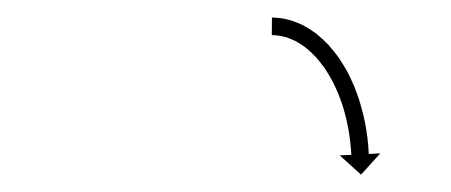

<svg xmlns="http://www.w3.org/2000/svg" viewBox="-20 -582 514 219"><path d="M292.8 -561.9C291.9 -561.9 291.1 -561.9 290.2 -562L290 -542C290.8 -541.9 291.5 -541.9 292.3 -541.9C292.3 -541.9 292.2 -541.9 292.1 -541.9C292.1 -541.9 292 -541.9 292 -541.9C294 -541.8 296.1 -541.6 298.1 -541.4C298.1 -541.4 298 -541.4 297.8 -541.4C297.7 -541.4 297.6 -541.4 297.6 -541.4C300.7 -540.9 303.8 -540.2 306.8 -539.4C306.8 -539.4 306.7 -539.4 306.5 -539.5C306.4 -539.5 306.2 -539.6 306.2 -539.6C310.1 -538.3 313.8 -536.7 317.4 -535C317.4 -535 317.3 -535 317.1 -535.1C317 -535.2 316.9 -535.3 316.9 -535.3C321 -533 325 -530.4 328.8 -527.6C328.8 -527.6 328.7 -527.7 328.5 -527.8C328.4 -527.9 328.3 -528 328.3 -528C332.4 -524.6 336.2 -521.1 339.8 -517.4C339.8 -517.4 339.8 -517.5 339.7 -517.6C339.6 -517.7 339.5 -517.8 339.5 -517.8C343.2 -513.6 346.6 -509.3 349.9 -504.8C349.9 -504.8 349.8 -504.9 349.8 -505C349.7 -505.1 349.7 -505.2 349.7 -505.2C352.8 -500.5 355.8 -495.6 358.5 -490.7C358.5 -490.7 358.5 -490.8 358.5 -490.9C358.4 -490.9 358.4 -491 358.4 -491C361 -486 363.4 -480.9 365.6 -475.7C365.6 -475.7 365.6 -475.8 365.6 -475.8C365.5 -475.9 365.5 -476 365.5 -476C367.5 -470.9 369.4 -465.8 371.1 -460.6C371.1 -460.6 371.1 -460.7 371 -460.7C371 -460.8 371 -460.9 371 -460.9C372.5 -456 373.8 -451.1 375 -446.1C375 -446.1 375 -446.2 375 -446.3C375 -446.3 375 -446.4 375 -446.4C376 -441.9 376.9 -437.5 377.7 -433C377.7 -433 377.7 -433 377.7 -433.1C377.7 -433.1 377.7 -433.2 377.7 -433.2C378.3 -429.4 378.8 -425.6 379.3 -421.7C379.3 -421.7 379.3 -421.8 379.3 -421.8C379.3 -421.8 379.3 -421.9 379.3 -421.9C379.6 -418.9 379.9 -416 380.2 -413C380.2 -413 380.2 -413.1 380.2 -413.1C380.2 -413.1 380.2 -413.1 380.2 -413.1C380.3 -411.2 380.4 -409.3 380.6 -407.4C380.6 -407.4 380.6 -407.4 380.6 -407.5C380.6 -407.5 380.6 -407.5 380.6 -407.5C380.6 -406.8 380.6 -406.1 380.7 -405.4L367.5 -404.8L391.8 -382.8L413.8 -407.1L400.6 -406.4C400.6 -407.2 400.6 -407.9 400.5 -408.6C400.5 -408.6 400.5 -408.6 400.5 -408.6C400.5 -408.6 400.5 -408.6 400.5 -408.6C400.4 -410.6 400.3 -412.6 400.1 -414.6C400.1 -414.6 400.1 -414.7 400.1 -414.7C400.1 -414.7 400.1 -414.7 400.1 -414.7C399.8 -417.9 399.5 -421 399.2 -424.1C399.2 -424.1 399.2 -424.1 399.2 -424.2C399.2 -424.2 399.2 -424.2 399.2 -424.2C398.6 -428.3 398.1 -432.3 397.4 -436.3C397.4 -436.3 397.4 -436.4 397.4 -436.4C397.4 -436.5 397.4 -436.5 397.4 -436.5C396.5 -441.3 395.6 -446 394.5 -450.7C394.5 -450.7 394.5 -450.8 394.5 -450.8C394.5 -450.9 394.4 -450.9 394.4 -450.9C393.1 -456.2 391.7 -461.4 390.1 -466.6C390.1 -466.6 390.1 -466.7 390.1 -466.8C390.1 -466.8 390.1 -466.9 390.1 -466.9C388.2 -472.4 386.2 -477.9 384.1 -483.3C384.1 -483.3 384.1 -483.4 384 -483.5C384 -483.6 384 -483.6 384 -483.6C381.6 -489.2 379 -494.7 376.2 -500.2C376.2 -500.2 376.1 -500.2 376.1 -500.3C376 -500.4 376 -500.5 376 -500.5C373 -505.9 369.7 -511.2 366.3 -516.3C366.3 -516.3 366.2 -516.4 366.1 -516.5C366.1 -516.6 366 -516.7 366 -516.7C362.4 -521.6 358.5 -526.4 354.5 -531C354.5 -531 354.4 -531.1 354.3 -531.2C354.2 -531.3 354.1 -531.4 354.1 -531.4C350 -535.6 345.6 -539.7 341 -543.4C341 -543.4 340.9 -543.5 340.8 -543.6C340.7 -543.7 340.5 -543.8 340.5 -543.8C336.1 -547 331.4 -550 326.6 -552.7C326.6 -552.7 326.5 -552.8 326.3 -552.9C326.2 -552.9 326.1 -553 326.1 -553C321.7 -555.1 317.2 -557 312.6 -558.5C312.6 -558.5 312.5 -558.6 312.3 -558.6C312.2 -558.6 312.1 -558.7 312.1 -558.7C308.4 -559.7 304.7 -560.6 300.9 -561.2C300.9 -561.2 300.8 -561.2 300.7 -561.2C300.5 -561.2 300.4 -561.2 300.4 -561.2C298 -561.5 295.5 -561.8 293 -561.9C293 -561.9 293 -561.9 292.9 -561.9C292.8 -561.9 292.8 -561.9 292.8 -561.9Z"/></svg>

Font: FRB American Cursive Just Arrows Medium
Style: Italic
Weight: 500
Italic angle: -25°
Version: Version 2.0;Modular Font Editor K font №1